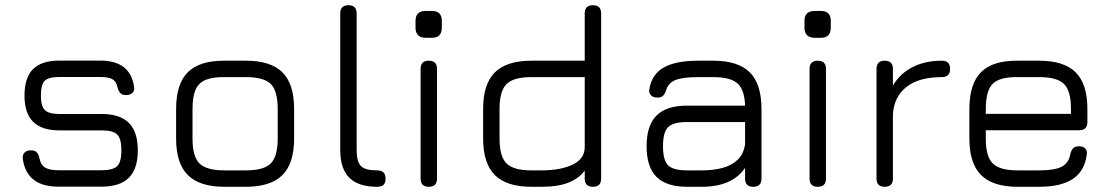

<svg xmlns="http://www.w3.org/2000/svg" viewBox="-20 -717 4274 737"><path d="M205.5 -0.5Q143.5 -0.5 109.5 -26.8Q75.5 -53 67.5 -106.5Q65.5 -122.5 74.2 -131.2Q83 -140 98.5 -140Q114 -140 121.2 -132.2Q128.5 -124.5 131.5 -109Q136.5 -83.5 153.5 -73.5Q170.5 -63.5 205.5 -63.5H369.5Q414 -63.5 430 -79.5Q446 -95.5 446 -140Q446 -184.5 430 -200.5Q414 -216.5 369.5 -216.5H208Q140.5 -216.5 107.2 -249.5Q74 -282.5 74 -350Q74 -419 107 -451.8Q140 -484.5 208 -484.5H364.5Q479.5 -484.5 494.5 -385Q497.5 -369.5 488.8 -360.8Q480 -352 464 -352Q449 -352 441.8 -359.8Q434.5 -367.5 431 -382Q426.5 -404.5 411.5 -413Q396.5 -421.5 364.5 -421.5H208Q166.5 -421.5 151.8 -407Q137 -392.5 137 -350Q137 -309.5 152 -294.5Q167 -279.5 208 -279.5H369.5Q440.5 -279.5 474.8 -245.2Q509 -211 509 -140Q509 -69 474.8 -34.8Q440.5 -0.5 369.5 -0.5Z M841.5 0Q746 0 701 -45Q656 -90 656 -184.5V-298.5Q656 -395 701 -439.8Q746 -484.5 841.5 -484H923.5Q1019.5 -484 1064.2 -439.2Q1109 -394.5 1109 -298.5V-185.5Q1109 -90 1064.2 -45Q1019.5 0 923.5 0ZM719 -184.5Q719 -116 745.8 -89.5Q772.5 -63 841.5 -63H923.5Q993 -63 1019.5 -89.8Q1046 -116.5 1046 -185.5V-298.5Q1046 -368 1019.5 -394.5Q993 -421 923.5 -421H841.5Q795.5 -421.5 768.8 -410.2Q742 -399 730.5 -372.2Q719 -345.5 719 -298.5Z M1428 0Q1355.5 0 1320.8 -34.8Q1286 -69.5 1286 -141.5V-665.5Q1286 -697 1317.5 -697Q1349 -697 1349 -665.5V-141.5Q1349 -96 1365.5 -79.5Q1382 -63 1427.5 -63Q1460 -63 1460 -31.5Q1461 0 1428 0Z M1614 -572Q1575 -572 1575 -611.5V-636.5Q1575 -675 1614 -675H1638.5Q1676 -675 1676 -636.5V-611.5Q1676 -572 1638.5 -572ZM1626 0Q1594.5 0 1594.5 -31.5V-452.5Q1594.5 -484 1626 -484Q1657.5 -484 1657.5 -452.5V-31.5Q1657.5 0 1626 0Z M2020 0Q1924.5 0 1879.5 -45Q1834.5 -90 1834.5 -185.5V-298.5Q1834.5 -394.5 1879.5 -439.2Q1924.5 -484 2020 -484H2224.5V-665.5Q2224.5 -697 2256 -697Q2287.5 -697 2287.5 -665.5V-31.5Q2287.5 0 2256 0Q2224.5 0 2224.5 -31.5V-62.5Q2202.5 -32 2162 -16Q2121.5 0 2058 0ZM2020 -63H2058Q2132 -63 2178.2 -85.2Q2224.5 -107.5 2224.5 -152V-421H2020Q1951 -421 1924.2 -394.2Q1897.5 -367.5 1897.5 -298.5V-185.5Q1897.5 -116.5 1924.2 -89.8Q1951 -63 2020 -63Z M2617.5 0Q2538 0 2500 -38Q2462 -76 2462 -155.5Q2462 -235.5 2500 -273.5Q2538 -311.5 2617.5 -311.5H2840Q2838 -373 2810.8 -397Q2783.5 -421 2717.5 -421H2659.5Q2600.5 -421 2572.8 -409.8Q2545 -398.5 2537 -371Q2532 -356 2524.8 -349.2Q2517.5 -342.5 2503 -342.5Q2487.5 -342.5 2478.8 -351.2Q2470 -360 2472.5 -375Q2482 -432 2528 -458Q2574 -484 2659.5 -484H2717.5Q2813.5 -484 2858.2 -439.2Q2903 -394.5 2903 -298.5V-31.5Q2903 0 2871.5 0Q2840 0 2840 -31.5V-72.5Q2790.5 0 2673.5 0ZM2617.5 -63H2673.5Q2718.5 -63 2753.8 -72.5Q2789 -82 2811.8 -104Q2834.5 -126 2840 -163.5V-248.5H2617.5Q2564 -248.5 2544.5 -229Q2525 -209.5 2525 -155.5Q2525 -102 2544.5 -82.5Q2564 -63 2617.5 -63Z M3107 -572Q3068 -572 3068 -611.5V-636.5Q3068 -675 3107 -675H3131.5Q3169 -675 3169 -636.5V-611.5Q3169 -572 3131.5 -572ZM3119 0Q3087.5 0 3087.5 -31.5V-452.5Q3087.5 -484 3119 -484Q3150.5 -484 3150.5 -452.5V-31.5Q3150.5 0 3119 0Z M3376 0Q3344.5 0 3344.5 -31.5V-452.5Q3344.5 -484 3376 -484Q3407.5 -484 3407.5 -452.5V-388.5Q3435 -435 3483 -459.5Q3531 -484 3595.5 -484Q3627 -484 3627 -452.5Q3627 -421 3595.5 -421Q3507.5 -421 3459.8 -383.5Q3412 -346 3407.5 -279V-31.5Q3407.5 0 3376 0Z M3764 -217V-184.5Q3764 -116 3790.8 -89.5Q3817.5 -63 3886.5 -63H3968.5Q4028 -63 4055.2 -77Q4082.5 -91 4088.5 -125.5Q4092 -140.5 4099.5 -148Q4107 -155.5 4122 -155.5Q4137.5 -155.5 4145.8 -147.2Q4154 -139 4151.5 -123Q4143.5 -60.5 4098.2 -30.2Q4053 0 3968.5 0H3886.5Q3791 0 3746 -45Q3701 -90 3701 -184.5V-298.5Q3701 -395.5 3746 -440.2Q3791 -485 3886.5 -484H3968.5Q4064.5 -484 4109.2 -439.2Q4154 -394.5 4154 -298.5V-248.5Q4154 -217 4122.5 -217ZM3886.5 -421Q3817.5 -422 3790.8 -395.5Q3764 -369 3764 -298.5V-280H4091V-298.5Q4091 -368 4064.5 -394.5Q4038 -421 3968.5 -421Z"/></svg>

Font: Jura Light Medium
Style: Regular
Weight: 500
Version: Version 5.106